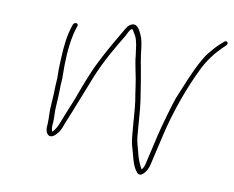

<svg xmlns="http://www.w3.org/2000/svg" viewBox="-64 -581 852 698"><g transform="rotate(10 362.0 -232.0)"><path d="M158 -459C154.4 -448.5 151.8 -440.9 148.7 -427.5C139 -385.6 138.4 -346 136.4 -307C134.9 -278.4 137.5 -269.7 135.6 -245C133.9 -226.4 134.5 -204 132.9 -186L131.2 -157C128.9 -132.5 131.6 -117.9 130.9 -95L129.9 -73C129.9 -55.4 143.4 -33.7 165.5 -54C180.6 -68.4 184.5 -78.9 192.3 -101C217.7 -161.7 239.5 -220.8 266 -286C291.6 -348 320.8 -398.3 353.4 -452C357.3 -459.7 365.2 -478.6 373 -481C374.9 -480.3 376.8 -478.3 378.7 -475L390 -455C392.7 -449 395.2 -439.7 397.6 -427L402.8 -389C404 -371.4 408.5 -351.4 411.9 -333C420 -299.3 423.6 -260.2 429.9 -225C433.4 -200.8 435.1 -165.5 437.6 -139C439.9 -114.8 441.4 -80.7 447.3 -62C457.1 -31.8 461.8 7.8 482.1 30C498.7 48.2 519.9 13.6 524.2 -5L550.5 -119C572.2 -213.1 606.1 -305.4 641.9 -378.5C661 -417.5 682.7 -445 710 -472L720.3 -482C730.4 -491.3 718.7 -502.4 709.8 -493L699.7 -484C692.2 -477.3 685.7 -471 680.4 -465L666.7 -449C655.9 -436.5 649.6 -427.1 640.3 -410.5C615.4 -366.5 594.4 -311.3 573.3 -261C564.4 -237 538.6 -145.7 532.5 -119L506.2 -5C504.6 1.7 501.3 8.7 496.3 16C484.8 -2.3 477.2 -24 471.9 -47L465.4 -71C463.4 -77 461.7 -86.7 460.1 -100C455.9 -140.9 454.1 -192 448.1 -232C441.1 -278.3 433.4 -326.7 424.7 -371C418.7 -400.9 418.6 -441.8 406.6 -466C401.2 -477.5 390.9 -503.4 372 -498C358.7 -494.6 352.3 -483.7 345.5 -472C322 -432.2 295.9 -387.3 274.6 -345C258.5 -315.6 237.1 -261 224.2 -226C212.6 -191.7 202 -170 190.3 -140C178.2 -111.8 171.4 -82.7 154 -65C153.2 -64.3 152.7 -63.7 152.5 -63C147.5 -71.3 147.8 -84.7 149.6 -98C150.7 -120.6 147.8 -135.3 149.9 -160L151.6 -189L152.6 -219C151.8 -238.8 155.6 -256 154.3 -274C153.4 -317.5 154.7 -375.7 166.6 -427C169.6 -440.2 172 -446.8 175.5 -457C179.6 -469 162.1 -471 158 -459Z"/></g></svg>

Font: HoneyBee
Style: BLnIt
Weight: 100
Foundry: Cannot Into Space Fonts
Version: Version 0.89